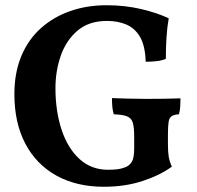

<svg xmlns="http://www.w3.org/2000/svg" viewBox="-20 -705 754 734"><path d="M377 9Q273 9 196 -33.5Q119 -76 77 -155.5Q35 -235 35 -345Q35 -427 61.5 -490.5Q88 -554 136 -597Q184 -640 248 -662.5Q312 -685 388 -685Q457 -685 519 -670.5Q581 -656 625 -635Q619 -601 616.5 -562Q614 -523 614 -480Q597 -473 577 -471Q557 -469 537 -469Q535 -530 515.5 -563.5Q496 -597 463.5 -611Q431 -625 389 -625Q320 -625 276.5 -588Q233 -551 212.5 -492.5Q192 -434 192 -368Q192 -280 215.5 -209Q239 -138 284 -97Q329 -56 393 -56Q415 -56 430 -58Q445 -60 460 -66Q475 -72 484 -86.5Q493 -101 493 -139V-181Q493 -219 487.5 -236.5Q482 -254 465 -260.5Q448 -267 415 -268Q411 -280 409.5 -296Q408 -312 408 -330Q433 -329 470 -328Q507 -327 539 -327Q570 -327 608 -327.5Q646 -328 670 -329Q670 -315 669 -298.5Q668 -282 664 -268Q646 -267 636.5 -261Q627 -255 624.5 -238.5Q622 -222 622 -189V-155Q622 -124 625 -106Q628 -88 637 -68Q592 -35 525 -13Q458 9 377 9Z"/></svg>

Font: Vollkorn
Style: Bold
Weight: 700
Designer: Friedrich Althausen
Foundry: Friedrich Althausen
Version: Version 5.000